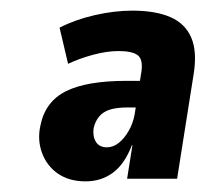

<svg xmlns="http://www.w3.org/2000/svg" viewBox="-20 -736 387 361"><path d="M141 -395Q110 -395 89 -409.5Q68 -424 59 -448.5Q50 -473 56 -500Q65 -545 104 -564.5Q143 -584 218 -584H251L243 -534H221Q200 -534 187 -530Q174 -526 166.5 -517Q159 -508 156 -495Q154 -479 160.5 -469Q167 -459 181 -459Q193 -459 203.5 -467.5Q214 -476 222 -490Q230 -504 233 -520L246 -602Q249 -625 238.5 -632.5Q228 -640 203 -640Q181 -640 155 -633Q129 -626 108 -616L92 -684Q121 -699 158 -707.5Q195 -716 229 -716Q272 -716 300 -704Q328 -692 339.5 -665.5Q351 -639 344 -596L313 -400H219L229 -463H228Q214 -427 192 -411Q170 -395 141 -395Z"/></svg>

Font: Nunito Sans 10pt Condensed Black
Style: Italic
Weight: 900
Width: 3
Italic angle: -9°
Designer: Vernon Adams
Foundry: Vernon Adams
Version: Version 3.101;gftools[0.9.27]